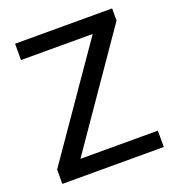

<svg xmlns="http://www.w3.org/2000/svg" viewBox="-118 -724 747 818"><g transform="rotate(-20 255.5 -315.0)"><path d="M481 -630V-575L135 -74H486V0H26V-65L366 -556H41V-630Z"/></g></svg>

Font: Ek Mukta
Style: Regular
Weight: 400
Designer: Girish Dalvi and Yashodeep Gholap
Foundry: Ek Type
Version: Version 2.538;PS 1.001;hotconv 16.6.51;makeotf.lib2.5.65220;